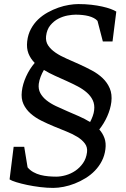

<svg xmlns="http://www.w3.org/2000/svg" viewBox="-20 -837 623 948"><path d="M47.4 -112.3H99.6L116.2 -10.7Q128.4 3.9 144.8 12.9Q161.1 22 179.9 26.9Q198.7 31.7 218.5 33.4Q238.3 35.2 257.8 35.2Q279.8 35.2 304.9 28.1Q330.1 21 352.1 6.1Q374 -8.8 389.9 -31.5Q405.8 -54.2 409.7 -85.4Q412.6 -109.9 399.4 -127.9Q386.2 -146 362.8 -160.6Q339.4 -175.3 308.8 -187.5Q278.3 -199.7 246.3 -212.9Q214.4 -226.1 184.1 -241.2Q153.8 -256.3 130.9 -276.6Q107.9 -296.9 95.7 -323.5Q83.5 -350.1 87.9 -386.2Q89.8 -403.8 95.2 -422.4Q100.6 -440.9 108.9 -459.2Q117.2 -477.5 127.9 -494.6Q138.7 -511.7 151.4 -526.4Q130.9 -546.9 120.6 -572.8Q110.4 -598.6 114.3 -633.3Q118.2 -667 132.6 -693.8Q147 -720.7 168.2 -741Q189.5 -761.2 215.6 -775.6Q241.7 -790 268.3 -799.3Q294.9 -808.6 320.6 -812.7Q346.2 -816.9 366.7 -816.9Q400.9 -816.9 430.7 -813.5Q460.4 -810.1 484.6 -804.7Q508.8 -799.3 526.6 -792.7Q544.4 -786.1 554.2 -779.8L535.6 -632.3H487.8L461.4 -733.9Q454.1 -742.2 442.9 -748Q431.6 -753.9 417.5 -757.6Q403.3 -761.2 387 -762.9Q370.6 -764.6 353 -764.6Q337.4 -764.6 314.2 -760.5Q291 -756.3 268.6 -744.9Q246.1 -733.4 228.8 -712.6Q211.4 -691.9 207.5 -658.7Q204.6 -632.3 217.8 -612.5Q231 -592.8 254.4 -576.9Q277.8 -561 308.6 -547.6Q339.4 -534.2 371.3 -519.8Q403.3 -505.4 433.8 -489Q464.4 -472.7 487.1 -450.9Q509.8 -429.2 522 -400.6Q534.2 -372.1 529.8 -333.5Q525.4 -298.3 509.5 -262.7Q493.7 -227.1 470.2 -197.8Q487.3 -178.7 495.8 -155Q504.4 -131.3 500.5 -100.6Q496.6 -68.8 482.9 -42.2Q469.2 -15.6 448.7 5.6Q428.2 26.9 402.3 42.7Q376.5 58.6 349.1 69.3Q321.8 80.1 294.2 85.4Q266.6 90.8 242.7 90.8Q212.4 90.8 178.5 86.7Q144.5 82.5 114.3 76.2Q84 69.8 60.3 62.5Q36.6 55.2 27.3 48.8ZM171.4 -422.9Q168.5 -397 179 -377.4Q189.5 -357.9 209.2 -342Q229 -326.2 255.6 -313.5Q282.2 -300.8 311.5 -288.3Q340.8 -275.9 370.1 -262.9Q399.4 -250 424.8 -234.4Q432.6 -249 438 -264.2Q443.4 -279.3 444.8 -292.5Q448.2 -320.3 438.2 -341.6Q428.2 -362.8 409.2 -379.6Q390.1 -396.5 364.3 -410.2Q338.4 -423.8 309.6 -436.8Q280.8 -449.7 251.5 -462.9Q222.2 -476.1 196.8 -491.7Q187.5 -476.1 180.7 -458.3Q173.8 -440.4 171.4 -422.9Z"/></svg>

Font: Merriweather
Style: Italic
Weight: 400
Italic angle: -7°
Designer: Eben Sorkin ( eben@eyebytes.com )
Foundry: Eben Sorkin ( eben@eyebytes.com )
Version: Version 1.005; ttfautohint (v0.97) -l 13 -r 13 -G 200 -x 24 